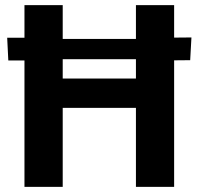

<svg xmlns="http://www.w3.org/2000/svg" viewBox="-20 -731 776 751"><path d="M75.7 0V-710.9H225.3V-423.8H511.7V-710.9H661.1V0H511.7V-309.1H225.3V0ZM723.9 -495.6 615.5 -494.6V-583.5L728.8 -584.5ZM12.5 -494.6 8.1 -583.5H124.8V-494.6ZM124.8 -499.5V-578.6H615.5V-499.5Z"/></svg>

Font: RobotoFlex
Style: Regular
Weight: 400
Designer: Berlow after Robertson
Foundry: Google
Version: Version 2.136